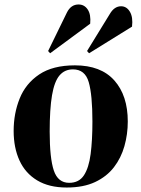

<svg xmlns="http://www.w3.org/2000/svg" viewBox="-20 -824 632 858"><path d="M278 14Q199 14 146 -18Q93 -50 67 -107Q41 -164 41 -239Q41 -317 68 -384Q95 -451 155.5 -491.5Q216 -532 315 -532Q431 -532 491 -464.5Q551 -397 551 -281Q551 -224 536 -171Q521 -118 489 -76.5Q457 -35 405 -10.5Q353 14 278 14ZM289 -7Q333 -7 355 -40.5Q377 -74 385 -135.5Q393 -197 393 -281Q393 -400 376.5 -457Q360 -514 306 -514Q269 -514 246 -487Q223 -460 212.5 -398.5Q202 -337 202 -236Q202 -117 220.5 -62Q239 -7 289 -7ZM279 -768Q297 -804 331 -804Q357 -804 372 -781.5Q387 -759 383 -718L204 -586L195 -596ZM471 -762Q491 -796 521 -796Q546 -796 560.5 -771.5Q575 -747 570 -705L378 -586L369 -596Z"/></svg>

Font: Literata 72pt
Style: Bold Italic
Weight: 700
Italic angle: -2°
Designer: Latin by Veronika Burian and Jose Scaglione. Greek by Irene Vlachou. Cyrillic by Vera Evstafieva
Foundry: TypeTogether
Version: Version 3.002